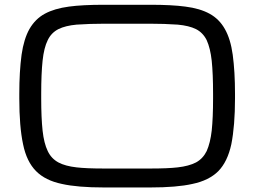

<svg xmlns="http://www.w3.org/2000/svg" viewBox="-20 -786 1087 821"><path d="M425.3 15.6Q311.5 15.6 244.6 0.5Q173.8 -14.2 134.3 -54.2Q93.8 -94.7 78.6 -169.4Q62.5 -245.1 62.5 -365.2V-384.8Q62.5 -479.5 72.3 -552.2Q82 -619.6 106 -662.1Q130.9 -705.1 171.4 -727.1Q212.4 -749.5 274.9 -757.8Q332.5 -765.6 425.3 -765.6H622.1Q714.8 -765.6 772.5 -757.8Q835 -750 876.5 -727.1Q917.5 -704.6 941.4 -662.1Q965.8 -619.6 975.1 -552.2Q984.9 -479.5 984.9 -384.8V-365.2Q984.9 -249 969.2 -169.4Q953.1 -94.7 913.6 -54.2Q873.5 -14.2 802.7 0.5Q735.8 15.6 622.1 15.6ZM622.1 -65.4Q698.7 -65.4 739.7 -70.3Q787.6 -75.7 817.9 -91.3Q847.7 -107.4 863.8 -140.1Q879.4 -175.3 885.3 -227.5Q891.1 -282.2 891.1 -365.2V-384.8Q891.1 -470.7 885.3 -526.4Q879.4 -580.1 863.8 -614.3Q847.7 -646.5 817.9 -661.6Q788.1 -676.3 739.7 -680.7Q682.6 -684.6 622.1 -684.6H425.3Q364.7 -684.6 307.6 -680.7Q259.8 -676.3 230 -661.6Q199.2 -646 184.1 -614.3Q168 -582 162.1 -526.4Q156.2 -470.7 156.2 -384.8V-365.2Q156.2 -282.2 162.1 -227.5Q168 -173.3 184.1 -140.1Q199.2 -107.9 230 -91.3Q259.3 -75.7 307.6 -70.3Q348.6 -65.4 425.3 -65.4Z"/></svg>

Font: Michroma+
Style: Regular
Weight: 400
Designer: beogot
Foundry: beogot
Version: Version